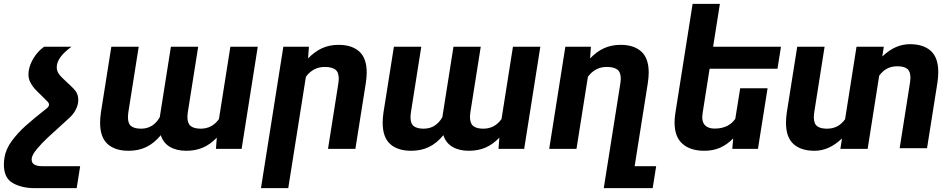

<svg xmlns="http://www.w3.org/2000/svg" viewBox="-45 -770 4914 993"><path d="M198.2 -210.9Q208.5 -219.2 208.5 -229.5Q208.5 -235.4 203.6 -241.7Q203.6 -241.7 170.4 -274.9Q146 -297.9 132.6 -313.2Q119.1 -328.6 110.6 -346.7Q102.1 -364.7 102.1 -386.2Q102.1 -394.5 103.5 -403.3Q108.4 -436.5 129.6 -470.9Q150.9 -505.4 183.1 -528.3H324.7Q248.5 -473.1 248.5 -422.4Q248.5 -402.3 260.3 -386.5Q272 -370.6 299.8 -345.7Q322.8 -324.7 336.4 -310.5Q359.9 -286.6 359.9 -252.9Q359.9 -229 347.4 -204.1Q335 -179.2 312.5 -159.2Q240.7 -94.7 204.8 -61Q168.9 -27.3 145.5 1Q122.1 29.3 119.1 48.8Q118.7 51.3 118.7 55.7Q118.7 72.8 132.8 81.1Q147 89.4 170.9 89.4H369.6L351.6 203.1H135.3Q67.9 203.1 21.5 177Q-24.9 150.9 -24.9 81.1Q-24.9 64.9 -22 45.9Q-15.1 1.5 15.9 -40.8Q46.9 -83 87.6 -119.4Q128.4 -155.8 198.2 -210.9Z M1087.4 -154.3 1146.5 -528.3H1288.1L1204.6 0H1071.8L1076.2 -58.1Q1043 -23.4 1004.6 -6.8Q966.3 9.8 918.9 9.8Q867.7 9.8 833.5 -10.5Q799.3 -30.8 786.6 -70.8Q752.9 -29.8 712.4 -10Q671.9 9.8 620.1 9.8Q550.3 9.8 511.5 -25.1Q472.7 -60.1 472.7 -135.3Q472.7 -160.2 477.1 -189.5L530.8 -528.3H672.4L619.1 -191.4Q616.7 -174.3 616.7 -163.6Q616.7 -130.4 633.8 -117.4Q650.9 -104.5 684.6 -104.5Q747.1 -104.5 781.2 -163.6L838.9 -528.3H980L926.8 -192.4Q924.3 -175.3 924.3 -165.5Q924.3 -131.3 941.7 -117.9Q959 -104.5 993.2 -104.5Q1051.8 -104.5 1087.4 -154.3Z M1537.1 -373 1445.8 203.1H1304.7L1420.4 -528.3H1552.7L1548.3 -467.8Q1582.5 -503.4 1620.8 -520.8Q1659.2 -538.1 1706.1 -538.1Q1774.4 -538.1 1813 -503.7Q1851.6 -469.2 1851.6 -394Q1851.6 -372.1 1846.7 -338.9L1793 0H1651.4L1704.6 -336.9Q1707 -353 1707 -363.8Q1707 -397 1689 -410.4Q1670.9 -423.8 1634.3 -423.8Q1574.7 -423.8 1537.1 -373Z M2548.8 -154.3 2607.9 -528.3H2749.5L2666 0H2533.2L2537.6 -58.1Q2504.4 -23.4 2466.1 -6.8Q2427.7 9.8 2380.4 9.8Q2329.1 9.8 2294.9 -10.5Q2260.7 -30.8 2248 -70.8Q2214.4 -29.8 2173.8 -10Q2133.3 9.8 2081.5 9.8Q2011.7 9.8 1972.9 -25.1Q1934.1 -60.1 1934.1 -135.3Q1934.1 -160.2 1938.5 -189.5L1992.2 -528.3H2133.8L2080.6 -191.4Q2078.1 -174.3 2078.1 -163.6Q2078.1 -130.4 2095.2 -117.4Q2112.3 -104.5 2146 -104.5Q2208.5 -104.5 2242.7 -163.6L2300.3 -528.3H2441.4L2388.2 -192.4Q2385.7 -175.3 2385.7 -165.5Q2385.7 -131.3 2403.1 -117.9Q2420.4 -104.5 2454.6 -104.5Q2513.2 -104.5 2548.8 -154.3Z M3348.6 89.4 3330.6 203.1H3077.6L3163.1 -336.9Q3165.5 -353 3165.5 -363.8Q3165.5 -397 3147.5 -410.4Q3129.4 -423.8 3092.8 -423.8Q3033.2 -423.8 2995.6 -373L2936.5 0H2795.4L2878.9 -528.3H3011.2L3006.8 -467.8Q3041 -503.4 3079.3 -520.8Q3117.7 -538.1 3164.6 -538.1Q3232.9 -538.1 3271.5 -503.7Q3310.1 -469.2 3310.1 -394Q3310.1 -372.1 3305.2 -338.9L3237.3 89.4Z M3588.9 -185.5Q3586.9 -169.9 3586.9 -164.6Q3586.9 -133.8 3604 -119.4Q3621.1 -105 3650.9 -105Q3722.7 -105 3757.8 -155.3L3783.2 -313.5H3924.8L3875 0H3742.2L3747.1 -54.2Q3715.3 -22 3679.2 -6.1Q3643.1 9.8 3597.2 9.8Q3525.9 9.8 3484.9 -26.1Q3443.8 -62 3443.8 -136.2Q3443.8 -161.1 3447.8 -184.6L3537.1 -750H3678.2L3643.1 -528.3H3994.1L3976.1 -414.6H3625Z M4807.6 -397Q4807.6 -372.6 4803.2 -342.3L4749.5 -3.4H4607.9L4661.1 -340.3Q4663.6 -358.4 4663.6 -368.7Q4663.6 -401.4 4646.7 -414.3Q4629.9 -427.2 4596.2 -427.2Q4565.9 -427.2 4543 -415.3Q4520 -403.3 4502 -378.4L4442.4 0H4301.3L4309.6 -53.7Q4273.9 -20.5 4239.3 -5.4Q4204.6 9.8 4167.5 9.8Q4097.7 9.8 4058.8 -25.1Q4020 -60.1 4020 -135.3Q4020 -160.2 4024.4 -189.5L4078.1 -528.3H4219.7L4166.5 -191.4Q4164.1 -174.3 4164.1 -163.6Q4164.1 -130.4 4181.2 -117.4Q4198.2 -104.5 4231.9 -104.5Q4262.2 -104.5 4284.9 -116.5Q4307.6 -128.4 4325.7 -153.3L4384.8 -528.3H4525.9L4518.1 -478Q4553.7 -511.2 4588.6 -526.4Q4623.5 -541.5 4660.6 -541.5Q4730.5 -541.5 4769 -506.8Q4807.6 -472.2 4807.6 -397Z"/></svg>

Font: Mardoto
Style: Bold Italic
Weight: 700
Italic angle: -12°
Designer: Christian Robertson, Vahan Hovhannisyan
Foundry: Google
Version: Version 1.000